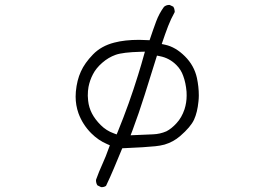

<svg xmlns="http://www.w3.org/2000/svg" viewBox="-20 -648 1040 786"><path d="M744.1 -256.8Q744.1 -228 735.4 -200.7Q723.6 -166 702.6 -143.6Q682.1 -121.1 661.1 -110.4Q634.8 -99.1 606.2 -98.1Q577.6 -97.2 514.6 -94.2L522 -113.3Q548.8 -185.1 572.3 -259.8L622.6 -420.4L634.3 -418Q673.3 -410.6 702.1 -381.8Q721.2 -362.8 730 -337.4Q740.7 -308.6 743.7 -272.5Q744.1 -264.6 744.1 -256.8ZM445.8 -102.1Q415.5 -112.8 392.3 -136Q369.1 -159.2 356.4 -183.6Q343.8 -208 340.8 -235.8Q339.4 -248.5 339.4 -255.9Q339.4 -276.9 342.3 -292Q347.7 -319.8 360.4 -343.8Q373 -368.7 398.4 -390.9Q423.8 -413.1 453.4 -423.6Q482.9 -434.1 555.2 -436L573.2 -436.5Q557.6 -379.9 545.4 -341.3Q509.3 -224.1 462.4 -109.4L457.5 -97.7ZM395.5 118.2Q406.7 118.2 414.1 112.8Q431.2 77.1 446.3 41Q461.4 4.9 480.5 -41Q531.7 -43 563.2 -45.2Q594.7 -47.4 615.2 -49.3Q635.7 -51.3 653.8 -56.2Q689.5 -66.9 717.3 -90.8Q760.7 -128.4 774.4 -158.2Q788.1 -188 792.5 -232.9Q793.9 -245.6 793.9 -257.3Q793.9 -292.5 786.1 -329.1Q774.9 -379.9 736.8 -417.7Q698.7 -455.6 656.2 -464.8L642.1 -467.8Q656.7 -511.2 668.2 -541Q679.7 -570.8 694.8 -597.7Q695.3 -598.6 695.3 -599.9Q695.3 -601.1 695.1 -602.5Q694.8 -604 694.6 -606.2Q694.3 -608.4 693.8 -610.1Q693.4 -611.8 692.9 -613.8Q691.4 -617.2 689.5 -620.6L675.3 -627.4Q674.3 -627.9 673.3 -627.9Q660.6 -627.9 651.4 -620.1Q631.3 -592.8 619.1 -559.8Q606.9 -526.9 592.3 -483.4Q565.4 -484.9 549.3 -484.9Q490.7 -484.9 447.8 -473.6Q394.5 -460 360.6 -425Q326.7 -390.1 311 -355Q294.9 -319.8 290.5 -272.9Q289.6 -262.7 289.6 -252.4Q289.6 -217.3 301.3 -184.1Q318.4 -137.7 353.5 -102.5Q382.8 -73.2 418.5 -58.1L429.7 -53.2L425.3 -41.5Q413.6 -7.8 399.2 23.7Q384.8 55.2 373.5 86.9Q373 88.4 373 89.8Q373 102.1 378.9 110.8L393.1 117.7Q394.5 118.2 395.5 118.2Z"/></svg>

Font: NaikaiFont
Style: ExtraLight
Weight: 200
Version: Version 1.89